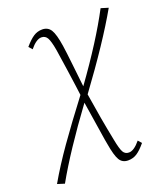

<svg xmlns="http://www.w3.org/2000/svg" viewBox="-176 -505 764 885"><g transform="rotate(-20 206.0 -63.0)"><path d="M373 217 388 234Q365 262 345.5 275Q326 288 301 288Q273 288 259.5 265.5Q246 243 236 183Q234 169 232 161Q207 4 202 -31Q65 155 -10 289L-45 278Q-2 203 56 120.5Q114 38 197 -71L191 -117Q186 -152 179.5 -199Q173 -246 164 -303Q156 -349 146.5 -365.5Q137 -382 118 -382Q93 -382 62 -344L47 -361Q71 -389 90.5 -402Q110 -415 134 -415Q162 -415 176 -392.5Q190 -370 199 -310Q204 -276 210 -220.5Q216 -165 219 -139L223 -104Q350 -280 421 -415L457 -404Q377 -263 229 -62Q248 62 271 176Q280 223 289 239Q298 255 317 255Q342 255 373 217Z"/></g></svg>

Font: Ysabeau Light
Style: Italic
Weight: 300
Italic angle: -12°
Designer: Christian Thalmann (Catharsis Fonts)
Version: Version 0.003